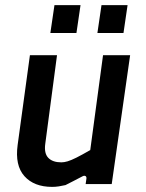

<svg xmlns="http://www.w3.org/2000/svg" viewBox="-20 -720 573 751"><path d="M184 11Q113 11 75.5 -31Q38 -73 49 -153L97 -504H203L157 -157Q152 -120 169 -102.5Q186 -85 220 -85Q231 -85 244.5 -89Q258 -93 279 -103.5Q300 -114 333 -133L383 -504H489L417 0H315L318 -21Q319 -29 314 -31.5Q309 -34 302 -30Q283 -20 266.5 -11.5Q250 -3 236 4Q223 7 210 9Q197 11 184 11ZM361 -591 377 -700H479L463 -591ZM177 -591 193 -700H295L279 -591Z"/></svg>

Font: Finlandica Medium
Style: Italic
Weight: 500
Italic angle: -8°
Designer: Niklas Ekholm, Juho Hiilivirta, Jaakko Suomalainen
Foundry: Helsinki Type Studio
Version: Version 1.063